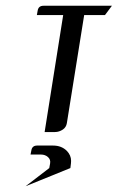

<svg xmlns="http://www.w3.org/2000/svg" viewBox="-20 -458 408 666"><path d="M107.9 -405.8 110.8 -421.9Q113.8 -438 130.9 -438H368.2L344.2 -405.8H272L211.9 -30.8Q209.5 -16.6 198.2 -8.8Q185.1 0 170.9 0H134.8L199.2 -405.8ZM68.8 188 150.9 125 153.8 108.9Q156.2 95.7 146.5 86.9Q136.7 78.1 122.1 78.1H85.9L88.9 63Q91.8 46.9 108.9 46.9H164.1Q193.4 46.9 211.9 65.4Q226.6 80.6 226.6 100.1Q226.6 106 226.1 108.9L224.1 125Z"/></svg>

Font: Hhenum
Style: Italic
Weight: 400
Designer: T. Christopher White
Version: Version 1.0